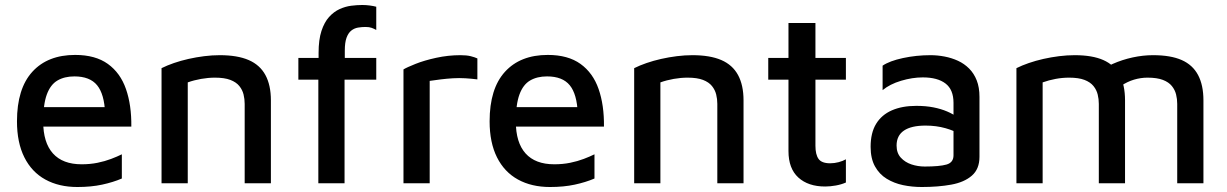

<svg xmlns="http://www.w3.org/2000/svg" viewBox="-20 -734 4914 769"><path d="M290 15Q216 15 161.5 -15Q107 -45 77.5 -104Q48 -163 48 -248Q48 -379 109.5 -446.5Q171 -514 281 -514Q362 -514 412 -478Q462 -442 484.5 -377.5Q507 -313 506 -227H111L108 -305H426L401 -280Q398 -357 369 -392.5Q340 -428 278 -428Q238 -428 210 -411.5Q182 -395 167.5 -355.5Q153 -316 153 -247Q153 -163 192 -119.5Q231 -76 307 -76Q341 -76 370.5 -82Q400 -88 425 -97.5Q450 -107 468 -116V-19Q433 -4 389 5.5Q345 15 290 15Z M627 -461Q649 -472 676.5 -481.5Q704 -491 735 -498Q766 -505 798 -509Q830 -513 860 -513Q931 -513 976 -493.5Q1021 -474 1043 -433.5Q1065 -393 1065 -332V0H960V-318Q960 -337 955.5 -355.5Q951 -374 938.5 -389.5Q926 -405 902.5 -414Q879 -423 841 -423Q814 -423 785.5 -418Q757 -413 732 -404V0H627Z M1255 0V-415H1175V-502H1256V-522Q1256 -575 1267.5 -610Q1279 -645 1298 -666Q1317 -687 1340 -697.5Q1363 -708 1386.5 -711Q1410 -714 1431 -714Q1446 -714 1461 -712Q1476 -710 1487 -707V-614Q1478 -619 1468.5 -622.5Q1459 -626 1444 -626Q1429 -626 1414 -623.5Q1399 -621 1387 -611.5Q1375 -602 1368 -583Q1361 -564 1361 -531V-502H1487V-415H1360V0Z M1596 0V-456Q1609 -464 1644 -478Q1679 -492 1727 -502.5Q1775 -513 1824 -513Q1849 -513 1865 -509Q1881 -505 1892 -500V-416Q1869 -419 1844 -420.5Q1819 -422 1794 -420.5Q1769 -419 1745 -416Q1721 -413 1701 -410V0Z M2183 15Q2109 15 2054.5 -15Q2000 -45 1970.5 -104Q1941 -163 1941 -248Q1941 -379 2002.5 -446.5Q2064 -514 2174 -514Q2255 -514 2305 -478Q2355 -442 2377.5 -377.5Q2400 -313 2399 -227H2004L2001 -305H2319L2294 -280Q2291 -357 2262 -392.5Q2233 -428 2171 -428Q2131 -428 2103 -411.5Q2075 -395 2060.5 -355.5Q2046 -316 2046 -247Q2046 -163 2085 -119.5Q2124 -76 2200 -76Q2234 -76 2263.5 -82Q2293 -88 2318 -97.5Q2343 -107 2361 -116V-19Q2326 -4 2282 5.5Q2238 15 2183 15Z M2520 -461Q2542 -472 2569.5 -481.5Q2597 -491 2628 -498Q2659 -505 2691 -509Q2723 -513 2753 -513Q2824 -513 2869 -493.5Q2914 -474 2936 -433.5Q2958 -393 2958 -332V0H2853V-318Q2853 -337 2848.5 -355.5Q2844 -374 2831.5 -389.5Q2819 -405 2795.5 -414Q2772 -423 2734 -423Q2707 -423 2678.5 -418Q2650 -413 2625 -404V0H2520Z M3285 13Q3217 13 3177.5 -23Q3138 -59 3138 -129V-415H3057V-502H3138V-642H3246V-502H3368V-415H3246V-150Q3246 -115 3258.5 -97.5Q3271 -80 3305 -80Q3322 -80 3339 -84.5Q3356 -89 3368 -96V-3Q3350 5 3327.5 9Q3305 13 3285 13Z M3672 15Q3633 15 3597 7.5Q3561 0 3531.5 -18Q3502 -36 3484.5 -67.5Q3467 -99 3467 -146Q3467 -202 3489 -238Q3511 -274 3552 -292Q3593 -310 3650 -310Q3688 -310 3718.5 -304Q3749 -298 3773.5 -287.5Q3798 -277 3815 -264L3826 -195Q3804 -210 3767 -220.5Q3730 -231 3687 -231Q3630 -231 3600.5 -211Q3571 -191 3571 -151Q3571 -121 3588 -102.5Q3605 -84 3630.5 -75.5Q3656 -67 3684 -67Q3743 -67 3771 -75Q3799 -83 3799 -112V-322Q3799 -375 3767 -399.5Q3735 -424 3676 -424Q3634 -424 3589 -410.5Q3544 -397 3515 -373V-471Q3543 -490 3596.5 -501.5Q3650 -513 3707 -513Q3735 -513 3763.5 -507.5Q3792 -502 3817 -490.5Q3842 -479 3861.5 -459.5Q3881 -440 3892 -412Q3903 -384 3903 -346V-106Q3903 -57 3872.5 -30.5Q3842 -4 3790 5.5Q3738 15 3672 15Z M4486 -332V0H4381V-318Q4381 -337 4376.5 -355.5Q4372 -374 4359.5 -389.5Q4347 -405 4323.5 -414Q4300 -423 4262 -423Q4235 -423 4208 -418Q4181 -413 4156 -404V0H4051V-461Q4073 -472 4100.5 -481.5Q4128 -491 4159 -498Q4190 -505 4222 -509Q4254 -513 4284 -513Q4355 -513 4399 -493.5Q4443 -474 4464.5 -433.5Q4486 -393 4486 -332ZM4366 -435Q4398 -461 4436.5 -478Q4475 -495 4516.5 -504Q4558 -513 4598 -513Q4669 -513 4713 -493.5Q4757 -474 4778.5 -433.5Q4800 -393 4800 -332V0H4695V-318Q4695 -337 4690.5 -355.5Q4686 -374 4673.5 -389.5Q4661 -405 4637.5 -414Q4614 -423 4576 -423Q4549 -423 4522 -415Q4495 -407 4470 -390Z"/></svg>

Font: Maven Pro Medium
Style: Regular
Weight: 500
Designer: Joe Prince
Foundry: Joe Prince
Version: Version 2.103